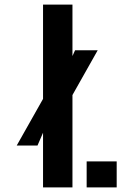

<svg xmlns="http://www.w3.org/2000/svg" viewBox="-20 -820 541 840"><path d="M53.2 -183.4 171.1 -392.3 266.8 -507.8 308.4 -600H407.4L280.3 -374.6L174.3 -253.2L144.1 -183.4ZM168.3 0V-800H297V0ZM359.1 0V-113.8H490.5V0Z"/></svg>

Font: Big Shoulders Stencil Text SC Thin
Style: Regular
Weight: 100
Designer: Patric King
Foundry: XO Type Co
Version: Version 2.001